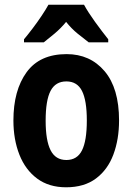

<svg xmlns="http://www.w3.org/2000/svg" viewBox="-20 -786 564 816"><path d="M486 -274Q486 -194 462 -129.5Q438 -65 388 -27.5Q338 10 261 10Q188 10 138 -27Q88 -64 62.5 -128.5Q37 -193 37 -274Q37 -402 93 -479Q149 -556 263 -556Q363 -556 424.5 -483.5Q486 -411 486 -274ZM174 -273Q174 -189 195 -147.5Q216 -106 262 -106Q308 -106 328.5 -147Q349 -188 349 -274Q349 -359 328.5 -399.5Q308 -440 262 -440Q216 -440 195 -400Q174 -360 174 -273ZM337 -766Q355 -733 384 -693Q413 -653 440 -619V-606H357Q337 -621 310 -643Q283 -665 261 -693Q238 -665 211 -642.5Q184 -620 166 -606H82V-619Q98 -638 118.5 -665Q139 -692 157 -719Q175 -746 186 -766Z"/></svg>

Font: Noto Sans Gurmukhi Condensed
Style: Bold
Weight: 700
Width: 3
Designer: Jelle Bosma - Monotype Design Team
Foundry: Monotype Imaging Inc.
Version: Version 2.004; ttfautohint (v1.8.4.7-5d5b)